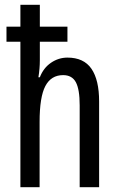

<svg xmlns="http://www.w3.org/2000/svg" viewBox="-20 -780 496 800"><path d="M146 -760V-669H261V-606H146V-529Q146 -494 140 -458H146Q161 -497 192.5 -518.5Q224 -540 261 -540Q329 -540 361 -493.5Q393 -447 393 -357V0H312V-341Q312 -408 296 -437.5Q280 -467 243 -467Q193 -467 169 -421.5Q145 -376 145 -272V0H65V-606H7V-669H65V-760Z"/></svg>

Font: Noto Sans ExtraCondensed
Style: Regular
Weight: 400
Width: 2
Designer: Monotype Design Team
Foundry: Monotype Imaging Inc.
Version: Version 2.013; ttfautohint (v1.8.4.7-5d5b)